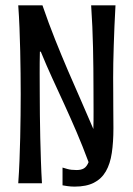

<svg xmlns="http://www.w3.org/2000/svg" viewBox="-20 -691 500 724"><path d="M215.8 -59.1Q220.7 -57.6 234.4 -53.7Q248 -49.8 269 -49.8Q286.1 -49.8 296.6 -56.2Q307.1 -62.5 314 -79.6Q291.5 -140.1 268.6 -193.6Q245.6 -247.1 222.7 -297.1Q199.7 -347.2 177.2 -396Q154.8 -444.8 133.8 -496.1H130.4Q129.4 -453.6 129.6 -413.3Q129.9 -373 129.9 -335.9Q129.9 -298.3 130.4 -256.8Q130.9 -215.3 131.8 -172.1Q132.8 -128.9 134.3 -85.2Q135.7 -41.5 138.2 0H48.8Q51.8 -41.5 53.5 -85.2Q55.2 -128.9 56.2 -172.1Q57.1 -215.3 57.6 -256.8Q58.1 -298.3 58.1 -335.9Q58.1 -373.5 57.6 -415Q57.1 -456.5 56.2 -499.5Q55.2 -542.5 53.5 -585.9Q51.8 -629.4 48.8 -670.9H140.1Q163.6 -602.5 188 -541.5Q212.4 -480.5 236.8 -423.6Q261.2 -366.7 285.2 -312.7Q309.1 -258.8 332 -204.6Q333 -234.4 332.8 -272.2Q332.5 -310.1 332.5 -356.4Q332.5 -430.7 330.8 -510.7Q329.1 -590.8 323.7 -670.9H415.5Q413.1 -630.9 411.6 -592.3Q410.2 -553.7 408.9 -518.6Q407.7 -483.4 407.2 -452.9Q406.7 -422.4 406.7 -397.9Q406.7 -370.6 407 -341.3Q407.2 -312 407.2 -285.6Q407.2 -259.3 407.5 -238.5Q407.7 -217.8 407.7 -207.5Q407.7 -155.3 401.6 -114.3Q395.5 -73.2 379.2 -44.9Q362.8 -16.6 334.2 -2Q305.7 12.7 261.2 12.7Q247.1 12.7 233.6 10.7Q220.2 8.8 215.8 7.8Z"/></svg>

Font: Crushed
Style: Regular
Weight: 400
Width: 3
Designer: Astigmatic (AOETI)
Foundry: Astigmatic (AOETI)
Version: Version 001.000